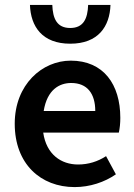

<svg xmlns="http://www.w3.org/2000/svg" viewBox="-20 -750 547 782"><path d="M284 12C346 12 406 -8 452 -40L412 -114C378 -92 340 -80 298 -80C230 -80 169 -120 156 -210H464C468 -228 470 -248 470 -270C470 -406 402 -503 268 -503C152 -503 40 -406 40 -246C40 -82 146 12 284 12ZM266 -572C380 -572 427 -642 430 -730H339C337 -674 320 -636 266 -636C212 -636 195 -674 193 -730H102C105 -642 152 -572 266 -572ZM270 -412C336 -412 368 -368 368 -298H158C172 -385 222 -412 270 -412Z"/></svg>

Font: DAIFUKU Sans Semibold
Style: Regular
Weight: 600
Designer: Original font ‘Source Sans 3’ : Paul D. Hunt
Foundry: Daifuku
Version: Version 1.000